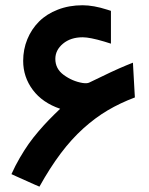

<svg xmlns="http://www.w3.org/2000/svg" viewBox="-20 -674 559 720"><path d="M66.9 -445.8Q66.9 -488.8 82.5 -526.9Q98.1 -564.9 126.5 -593.3Q154.8 -621.6 197 -637.9Q239.3 -654.3 289.6 -654.3Q330.6 -654.3 382.3 -637.7L396 -633.3V-619.1V-536.6V-510.3L371.1 -518.1Q316.9 -534.2 290 -534.2Q245.1 -534.2 216.3 -510.3Q187.5 -486.3 187.5 -453.1Q187.5 -416 218.8 -393.1Q251.5 -369.1 290 -362.8Q306.6 -360.4 314.5 -364.3Q406.7 -409.7 453.1 -428.7L478.5 -439L480 -411.6L484.9 -323.7L485.8 -308.6Q430.2 -287.6 383.5 -260Q336.9 -232.4 292.5 -192.4Q248 -152.3 207.5 -98.4Q167 -44.4 127.9 25.9L110.8 18.6L41 -12.7L22.9 -21Q37.1 -52.7 54.2 -82Q71.3 -111.3 87.6 -134.5Q104 -157.7 124.8 -181.9Q145.5 -206.1 163.6 -224.6Q181.6 -243.2 205.6 -266.1Q139.2 -288.6 103 -336.9Q66.9 -385.3 66.9 -445.8Z"/></svg>

Font: Samim WOL
Style: Bold-WOL
Weight: 700
Foundry: DejaVu fonts team - Redesigned by Saber Rastikerdar
Version: Version 4.0.5